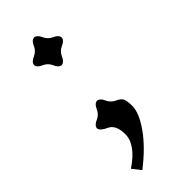

<svg xmlns="http://www.w3.org/2000/svg" viewBox="-202 -503 685 685"><g transform="rotate(-45 140.5 -160.0)"><path d="M132.3 -324.7Q118.7 -326.2 110.6 -345.5Q102.5 -364.7 83.3 -372.8Q64 -380.9 62.5 -394.5Q64 -408.2 83.3 -416.5Q102.5 -424.8 110.6 -443.8Q118.7 -462.9 132.3 -464.4Q146 -462.9 154.3 -443.8Q162.6 -424.8 181.6 -416.5Q200.7 -408.2 202.1 -394.5Q200.7 -380.9 181.6 -372.8Q162.6 -364.7 154.3 -345.5Q146 -326.2 132.3 -324.7ZM70.8 143.6 45.4 111.3Q118.7 62.5 118.7 9.3Q118.2 -37.6 90.6 -50Q63 -62.5 61.5 -76.2Q63 -89.8 82.3 -98.1Q101.6 -106.4 109.6 -125.5Q117.7 -144.5 131.3 -146Q145 -144.5 153.3 -125.5Q161.6 -106.4 180.7 -98.1Q199.7 -89.8 203.6 -77.1Q207.5 -64.5 207.5 -43Q207.5 -8.8 171.9 42Q136.2 92.8 70.8 143.6Z"/></g></svg>

Font: Almanac
Style: Regular
Weight: 400
Designer: Eden's Almanac
Version: Version 3.501;March 28, 2021;FontCreator 13.0.0.2683 64-bit